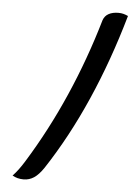

<svg xmlns="http://www.w3.org/2000/svg" viewBox="-60 -809 719 992"><g transform="rotate(5 300.0 -313.0)"><path d="M564 -751Q497 -516 406.5 -310Q316 -104 203 68Q178 105 153.5 121Q129 137 100 137Q67 137 42 122Q71 92 101 43Q208 -130 291.5 -321Q375 -512 435 -718Q443 -741 463.5 -752Q484 -763 514 -763Q528 -763 539.5 -760Q551 -757 564 -751Z"/></g></svg>

Font: Recursive Mn Csl St Med
Style: Regular
Weight: 500
Monospace: yes
Version: Version 1.079;hotconv 1.0.112;makeotfexe 2.5.65598; ttfautoh